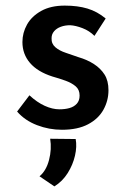

<svg xmlns="http://www.w3.org/2000/svg" viewBox="-20 -454 455 685"><path d="M201 9Q155 9 112 -7.5Q69 -24 41 -56L85 -114Q112 -89 139.5 -76.5Q167 -64 192 -64Q212 -64 228 -68.5Q244 -73 254 -84Q264 -95 264 -113Q264 -134 250 -146Q236 -158 214 -166Q192 -174 167 -181Q114 -198 87 -229.5Q60 -261 60 -304Q60 -337 76.5 -366.5Q93 -396 127 -415Q161 -434 211 -434Q257 -434 292 -423.5Q327 -413 357 -388L317 -326Q299 -344 274.5 -353.5Q250 -363 230 -364Q212 -364 197 -358.5Q182 -353 173 -342.5Q164 -332 164 -318Q163 -298 177.5 -285.5Q192 -273 215 -265.5Q238 -258 260 -250Q291 -241 315 -225.5Q339 -210 353 -188Q367 -166 367 -132Q367 -95 349 -62.5Q331 -30 294 -10.5Q257 9 201 9ZM174 211 121 175Q145 155 155 116.5Q165 78 159 41L250 42Q255 69 247.5 101.5Q240 134 221.5 163.5Q203 193 174 211Z"/></svg>

Font: Josefin Sans Medium
Style: Regular
Weight: 500
Designer: Santiago Orozco
Foundry: Typemade
Version: Version 2.001